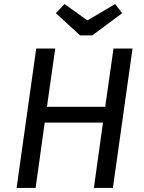

<svg xmlns="http://www.w3.org/2000/svg" viewBox="-20 -929 714 949"><path d="M62 0 159 -689H253L212 -401H500L541 -689H635L538 0H444L489 -323H201L156 0ZM584 -864 436 -754H376L256 -864L299 -909L412 -828L549 -909Z"/></svg>

Font: Fira Sans
Style: Italic
Weight: 400
Italic angle: -8°
Designer: bBox Type GmbH & Carrois Corporate GbR & Edenspiekermann AG
Foundry: bBox Type GmbH & Carrois Corporate GbR & Edenspiekermann AG
Version: Version 4.301